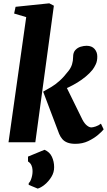

<svg xmlns="http://www.w3.org/2000/svg" viewBox="-20 -836 629 1128"><path d="M30 0 134 -735.5 63 -756.5 71.5 -796 269.5 -816.5 296.5 -802.5 187.5 0ZM423 9Q395.5 9 376.5 1.8Q357.5 -5.5 346 -19Q334.5 -32.5 327.5 -49.5L233.5 -297.5Q258 -311 281.2 -324.8Q304.5 -338.5 329.5 -360.8Q354.5 -383 383 -420Q397 -438 403.2 -458.2Q409.5 -478.5 409.5 -501.5Q409.5 -527.5 422.5 -541.8Q435.5 -556 454 -561.5Q472.5 -567 488.5 -567Q519.5 -567 535.5 -548.5Q551.5 -530 551.5 -505Q552 -478.5 543 -459Q534 -439.5 523.5 -426Q506.5 -405 483.5 -386Q460.5 -367 434.8 -351.2Q409 -335.5 383 -323.2Q357 -311 333.5 -302L354.5 -356.5L464.5 -132.5Q476.5 -110 490.5 -98.8Q504.5 -87.5 516.5 -87.5Q525.5 -87.5 542.2 -93Q559 -98.5 573 -109.5L589 -76Q580 -64 556.2 -43.8Q532.5 -23.5 498.5 -7.2Q464.5 9 423 9ZM201.5 272 148.5 250 149 239Q158 233.5 165.2 209.5Q172.5 185.5 171 162.5Q170.5 148 164.5 134.8Q158.5 121.5 144.5 112.5V84L241.5 44Q272 57 285 85.2Q298 113.5 298 145.5Q298.5 176.5 281.8 203.5Q265 230.5 242.5 248.8Q220 267 201.5 272Z"/></svg>

Font: Merriweather 20pt Black
Style: Italic
Weight: 900
Italic angle: -7.8°
Version: Version 2.101